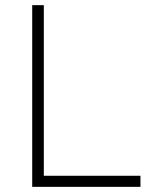

<svg xmlns="http://www.w3.org/2000/svg" viewBox="-20 -725 586 745"><path d="M105 0V-705H150V-43H525V0Z"/></svg>

Font: Nunito Sans 10pt ExtraLight
Style: Regular
Weight: 250
Designer: Vernon Adams
Foundry: Vernon Adams
Version: Version 3.101;gftools[0.9.27]